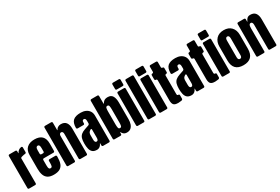

<svg xmlns="http://www.w3.org/2000/svg" viewBox="101 -2236 5190 3557"><g transform="rotate(-30 2696.0 -457.5)"><path d="M59.6 0Q48.3 0 41.7 -6.6Q35.2 -13.2 35.2 -24.4V-708Q35.2 -719.2 41.7 -725.8Q48.3 -732.4 59.6 -732.4H188.5Q199.7 -732.4 206.3 -725.8Q212.9 -719.2 212.9 -708V-675.3Q212.9 -664.1 214.8 -664.1Q217.3 -664.1 221.7 -673.8Q234.9 -700.2 257.8 -717.3Q281.7 -735.4 314.5 -739.7Q325.2 -741.2 332 -734.6Q338.9 -728 338.9 -716.8V-619.6Q338.9 -608.9 332.3 -601.8Q325.7 -594.7 314.5 -593.8Q301.8 -592.8 287.6 -590.8Q257.8 -586.4 235.4 -578.1Q212.9 -569.8 212.9 -560.1V-24.4Q212.9 -13.2 206.3 -6.6Q199.7 0 188.5 0Z M805.7 -374.5Q805.2 -363.3 798.3 -356.7Q791.5 -350.1 780.3 -350.1H575.2Q564 -350.1 557.4 -343.5Q550.8 -336.9 550.8 -325.7V-208.5Q550.8 -189 553.2 -170.2Q555.7 -151.4 564.2 -139.2Q572.8 -127 591.8 -127Q619.1 -127 626 -150.6Q632.8 -174.3 632.8 -212.4V-258.3Q632.8 -269.5 639.4 -276.1Q646 -282.7 657.2 -282.7H782.2Q793.5 -282.7 800 -276.1Q806.6 -269.5 806.6 -258.3V-241.2Q806.6 -159.2 786.4 -103.8Q766.1 -48.3 718 -20.3Q669.9 7.8 586.9 7.8Q508.8 7.8 462.4 -21.5Q416 -50.8 396 -106Q376 -161.1 376 -238.8V-533.2Q376 -635.3 434.6 -687.7Q493.2 -740.2 595.7 -740.2Q806.6 -740.2 806.6 -533.2V-480ZM549.8 -461.4Q549.8 -450.2 556.4 -443.6Q563 -437 574.2 -437H608.4Q619.6 -437 626.2 -443.6Q632.8 -450.2 632.8 -461.4V-535.6Q632.8 -575.2 623 -592.5Q613.3 -609.9 593.8 -609.9Q572.8 -609.9 561.3 -593.3Q549.8 -576.7 549.8 -535.6Z M894.5 0Q883.3 0 876.7 -6.6Q870.1 -13.2 870.1 -24.4V-835Q870.1 -846.2 876.7 -852.8Q883.3 -859.4 894.5 -859.4H1025.4Q1036.6 -859.4 1043.2 -852.8Q1049.8 -846.2 1049.8 -835V-684.1Q1049.8 -672.9 1052.2 -672.9Q1054.7 -672.9 1059.6 -682.1Q1072.8 -707 1093.3 -720.7Q1122.1 -740.2 1159.7 -740.2Q1160.6 -740.2 1161.6 -740.2Q1237.8 -740.2 1272.5 -692.4Q1307.1 -644.5 1307.1 -564V-24.4Q1307.1 -13.2 1300.5 -6.6Q1293.9 0 1282.7 0H1154.8Q1143.6 0 1137 -6.6Q1130.4 -13.2 1130.4 -24.4V-552.7Q1130.4 -576.7 1120.4 -591.8Q1110.4 -606.9 1088.9 -606.9Q1070.8 -606.9 1060.3 -591.3Q1049.8 -575.7 1049.8 -554.2V-24.4Q1049.8 -13.2 1043.2 -6.6Q1036.6 0 1025.4 0Z M1592.3 -465.3Q1602.5 -469.2 1608.9 -477.8Q1615.2 -486.3 1615.2 -497.6V-548.3Q1615.2 -607.4 1576.7 -607.4Q1541.5 -607.4 1541.5 -559.6V-540Q1541.5 -528.8 1534.9 -522.2Q1528.3 -515.6 1517.1 -515.6H1396Q1384.8 -515.6 1377.9 -522.2Q1371.1 -528.8 1371.1 -540Q1371.6 -649.4 1422.9 -694.8Q1474.1 -740.2 1583.5 -740.2Q1585 -740.2 1585.9 -740.2Q1644.5 -740.2 1690.9 -719.5Q1737.3 -698.7 1764.4 -658.2Q1791.5 -617.7 1791.5 -558.1V-24.4Q1791.5 -13.2 1784.9 -6.6Q1778.3 0 1767.1 0H1642.1Q1630.9 0 1624.3 -6.6Q1617.7 -13.2 1617.7 -24.4V-62.5Q1617.7 -73.7 1615.7 -73.7Q1614.3 -73.7 1609.9 -64Q1597.2 -34.7 1575.7 -16.6Q1546.4 7.8 1508.8 7.8Q1447.8 7.8 1415.8 -20.5Q1383.8 -48.8 1372.1 -98.1Q1360.4 -147.5 1360.4 -210Q1360.4 -276.9 1373.5 -319.6Q1386.7 -362.3 1418.7 -389.6Q1450.7 -417 1506.8 -436ZM1614.7 -364.7Q1614.7 -381.8 1602.5 -381.8Q1598.1 -381.8 1592.8 -378.9Q1572.3 -367.7 1558.6 -352.5Q1538.6 -330.6 1538.6 -287.1V-192.9Q1538.6 -127.9 1577.6 -127.9Q1599.1 -127.9 1606.9 -146Q1614.7 -164.1 1614.7 -185.1Z M2048.3 -55.7Q2043.5 -64.9 2041 -64.9Q2038.6 -64.9 2038.6 -53.7V-24.4Q2038.6 -13.2 2032 -6.6Q2025.4 0 2014.2 0H1885.3Q1874 0 1867.4 -6.6Q1860.8 -13.2 1860.8 -24.4V-835Q1860.8 -846.2 1867.4 -852.8Q1874 -859.4 1885.3 -859.4H2014.2Q2025.4 -859.4 2032 -852.8Q2038.6 -846.2 2038.6 -835V-678.7Q2038.6 -667 2041 -667Q2043.5 -667 2048.8 -676.3Q2063 -701.7 2083.5 -717.8Q2111.8 -740.2 2163.1 -740.2Q2164.1 -740.2 2165 -740.2Q2236.8 -740.2 2266.4 -688Q2295.9 -635.7 2295.9 -551.3V-190.9Q2295.9 -134.8 2280.5 -89.6Q2265.1 -44.4 2233.2 -18.3Q2201.2 7.8 2151.4 7.8Q2108.4 7.8 2081.5 -13.7Q2062 -28.8 2048.3 -55.7ZM2079.1 -128.4Q2106.9 -128.4 2112.8 -155.8Q2118.7 -183.1 2118.7 -223.1V-509.3Q2118.7 -549.8 2112.8 -576.9Q2106.9 -604 2079.6 -604Q2051.3 -604 2044.9 -576.4Q2038.6 -548.8 2038.6 -509.3V-223.1Q2038.6 -183.6 2044.9 -156Q2051.3 -128.4 2079.1 -128.4Z M2383.8 -777.3Q2372.6 -777.3 2366 -783.9Q2359.4 -790.5 2359.4 -801.8V-898.4Q2359.4 -909.7 2366 -916.3Q2372.6 -922.9 2383.8 -922.9H2509.8Q2521 -922.9 2527.6 -916.3Q2534.2 -909.7 2534.2 -898.4V-801.8Q2534.2 -790.5 2527.6 -783.9Q2521 -777.3 2509.8 -777.3ZM2383.8 0Q2372.6 0 2366 -6.6Q2359.4 -13.2 2359.4 -24.4V-708Q2359.4 -719.2 2366 -725.8Q2372.6 -732.4 2383.8 -732.4H2509.8Q2521 -732.4 2527.6 -725.8Q2534.2 -719.2 2534.2 -708V-24.4Q2534.2 -13.2 2527.6 -6.6Q2521 0 2509.8 0Z M2627.9 0Q2616.7 0 2610.1 -6.6Q2603.5 -13.2 2603.5 -24.4V-835Q2603.5 -846.2 2610.1 -852.8Q2616.7 -859.4 2627.9 -859.4H2756.8Q2768.1 -859.4 2774.7 -852.8Q2781.2 -846.2 2781.2 -835V-24.4Q2781.2 -13.2 2774.7 -6.6Q2768.1 0 2756.8 0Z M2875 -777.3Q2863.8 -777.3 2857.2 -783.9Q2850.6 -790.5 2850.6 -801.8V-898.4Q2850.6 -909.7 2857.2 -916.3Q2863.8 -922.9 2875 -922.9H3001Q3012.2 -922.9 3018.8 -916.3Q3025.4 -909.7 3025.4 -898.4V-801.8Q3025.4 -790.5 3018.8 -783.9Q3012.2 -777.3 3001 -777.3ZM2875 0Q2863.8 0 2857.2 -6.6Q2850.6 -13.2 2850.6 -24.4V-708Q2850.6 -719.2 2857.2 -725.8Q2863.8 -732.4 2875 -732.4H3001Q3012.2 -732.4 3018.8 -725.8Q3025.4 -719.2 3025.4 -708V-24.4Q3025.4 -13.2 3018.8 -6.6Q3012.2 0 3001 0Z M3125 -546.4Q3125 -557.6 3118.4 -564.2Q3111.8 -570.8 3100.6 -570.8Q3089.4 -570.8 3082.5 -577.4Q3075.7 -584 3075.7 -595.2V-679.7Q3075.7 -690.9 3082.3 -697.5Q3088.9 -704.1 3100.1 -704.1Q3111.3 -704.1 3118.2 -710.7Q3125 -717.3 3125 -728.5V-835Q3125 -846.2 3131.6 -852.8Q3138.2 -859.4 3149.4 -859.4H3270.5Q3281.7 -859.4 3288.3 -852.8Q3294.9 -846.2 3294.9 -835V-728.5Q3294.9 -717.3 3301.5 -710.7Q3308.1 -704.1 3319.3 -704.1Q3330.6 -704.1 3337.4 -697.5Q3344.2 -690.9 3344.2 -679.7V-595.2Q3344.2 -584 3337.6 -577.4Q3331.1 -570.8 3319.8 -570.8Q3308.6 -570.8 3301.8 -564.2Q3294.9 -557.6 3294.9 -546.4V-155.3Q3294.9 -137.2 3300.8 -129.9Q3306.2 -123 3319.8 -122.6Q3344.2 -121.1 3344.2 -100.1V-29.8Q3344.2 -18.6 3337.6 -10.5Q3331.1 -2.4 3320.3 0L3307.6 2.4Q3279.3 7.8 3250 7.8Q3247.6 7.8 3245.1 7.8Q3174.3 7.8 3149.7 -22.2Q3125 -52.2 3125 -114.3Z M3616.7 -465.3Q3627 -469.2 3633.3 -477.8Q3639.6 -486.3 3639.6 -497.6V-548.3Q3639.6 -607.4 3601.1 -607.4Q3565.9 -607.4 3565.9 -559.6V-540Q3565.9 -528.8 3559.3 -522.2Q3552.7 -515.6 3541.5 -515.6H3420.4Q3409.2 -515.6 3402.3 -522.2Q3395.5 -528.8 3395.5 -540Q3396 -649.4 3447.3 -694.8Q3498.5 -740.2 3607.9 -740.2Q3609.4 -740.2 3610.4 -740.2Q3668.9 -740.2 3715.3 -719.5Q3761.7 -698.7 3788.8 -658.2Q3815.9 -617.7 3815.9 -558.1V-24.4Q3815.9 -13.2 3809.3 -6.6Q3802.7 0 3791.5 0H3666.5Q3655.3 0 3648.7 -6.6Q3642.1 -13.2 3642.1 -24.4V-62.5Q3642.1 -73.7 3640.1 -73.7Q3638.7 -73.7 3634.3 -64Q3621.6 -34.7 3600.1 -16.6Q3570.8 7.8 3533.2 7.8Q3472.2 7.8 3440.2 -20.5Q3408.2 -48.8 3396.5 -98.1Q3384.8 -147.5 3384.8 -210Q3384.8 -276.9 3397.9 -319.6Q3411.1 -362.3 3443.1 -389.6Q3475.1 -417 3531.2 -436ZM3639.2 -364.7Q3639.2 -381.8 3627 -381.8Q3622.6 -381.8 3617.2 -378.9Q3596.7 -367.7 3583 -352.5Q3563 -330.6 3563 -287.1V-192.9Q3563 -127.9 3602.1 -127.9Q3623.5 -127.9 3631.3 -146Q3639.2 -164.1 3639.2 -185.1Z M3913.6 -546.4Q3913.6 -557.6 3907 -564.2Q3900.4 -570.8 3889.2 -570.8Q3877.9 -570.8 3871.1 -577.4Q3864.3 -584 3864.3 -595.2V-679.7Q3864.3 -690.9 3870.8 -697.5Q3877.4 -704.1 3888.7 -704.1Q3899.9 -704.1 3906.7 -710.7Q3913.6 -717.3 3913.6 -728.5V-835Q3913.6 -846.2 3920.2 -852.8Q3926.8 -859.4 3938 -859.4H4059.1Q4070.3 -859.4 4076.9 -852.8Q4083.5 -846.2 4083.5 -835V-728.5Q4083.5 -717.3 4090.1 -710.7Q4096.7 -704.1 4107.9 -704.1Q4119.1 -704.1 4126 -697.5Q4132.8 -690.9 4132.8 -679.7V-595.2Q4132.8 -584 4126.2 -577.4Q4119.6 -570.8 4108.4 -570.8Q4097.2 -570.8 4090.3 -564.2Q4083.5 -557.6 4083.5 -546.4V-155.3Q4083.5 -137.2 4089.4 -129.9Q4094.7 -123 4108.4 -122.6Q4132.8 -121.1 4132.8 -100.1V-29.8Q4132.8 -18.6 4126.2 -10.5Q4119.6 -2.4 4108.9 0L4096.2 2.4Q4067.9 7.8 4038.6 7.8Q4036.1 7.8 4033.7 7.8Q3962.9 7.8 3938.2 -22.2Q3913.6 -52.2 3913.6 -114.3Z M4211.9 -777.3Q4200.7 -777.3 4194.1 -783.9Q4187.5 -790.5 4187.5 -801.8V-898.4Q4187.5 -909.7 4194.1 -916.3Q4200.7 -922.9 4211.9 -922.9H4337.9Q4349.1 -922.9 4355.7 -916.3Q4362.3 -909.7 4362.3 -898.4V-801.8Q4362.3 -790.5 4355.7 -783.9Q4349.1 -777.3 4337.9 -777.3ZM4211.9 0Q4200.7 0 4194.1 -6.6Q4187.5 -13.2 4187.5 -24.4V-708Q4187.5 -719.2 4194.1 -725.8Q4200.7 -732.4 4211.9 -732.4H4337.9Q4349.1 -732.4 4355.7 -725.8Q4362.3 -719.2 4362.3 -708V-24.4Q4362.3 -13.2 4355.7 -6.6Q4349.1 0 4337.9 0Z M4644.5 7.8Q4425.8 7.8 4425.8 -219.2V-513.2Q4425.8 -616.7 4483.9 -678.5Q4542 -740.2 4644.5 -740.2Q4747.6 -740.2 4805.7 -678.5Q4863.8 -616.7 4863.8 -513.2V-219.2Q4863.8 7.8 4644.5 7.8ZM4644.5 -127Q4666.5 -127 4676 -142.8Q4685.5 -158.7 4685.5 -183.1V-541Q4685.5 -605 4644.5 -605Q4603.5 -605 4603.5 -541V-183.1Q4603.5 -158.7 4613 -142.8Q4622.6 -127 4644.5 -127Z M4952.6 0Q4941.4 0 4934.8 -6.6Q4928.2 -13.2 4928.2 -24.4V-708Q4928.2 -719.2 4934.8 -725.8Q4941.4 -732.4 4952.6 -732.4H5078.6Q5089.8 -732.4 5096.4 -725.8Q5103 -719.2 5103 -708V-663.6Q5103 -652.3 5104.5 -652.3Q5106.9 -652.3 5110.4 -662.6Q5121.1 -689.9 5139.6 -710.9Q5166 -740.2 5211.9 -740.2Q5212.4 -740.2 5213.4 -740.2Q5289.6 -740.2 5324 -693.4Q5358.4 -646.5 5358.4 -564.9V-24.4Q5358.4 -13.2 5351.8 -6.6Q5345.2 0 5334 0H5210.4Q5199.2 0 5192.6 -6.6Q5186 -13.2 5186 -24.4V-546.9Q5186 -568.4 5177.2 -586.7Q5168.5 -605 5147 -605Q5127 -605 5117.4 -591.1Q5107.9 -577.1 5105.5 -556.4Q5103 -535.6 5103 -515.1V-24.4Q5103 -13.2 5096.4 -6.6Q5089.8 0 5078.6 0Z"/></g></svg>

Font: Fz Anton Round
Style: Regular
Weight: 400
Designer: Vernon Adams
Foundry: Vernon Adams
Version: Version 2.0 Mod + VH boi FontZin